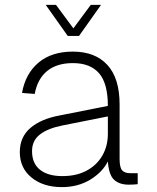

<svg xmlns="http://www.w3.org/2000/svg" viewBox="-20 -753 640 785"><path d="M233 12Q157 12 109 -27Q61 -66 61 -131Q61 -193 104.5 -230Q148 -267 224 -281L421 -320Q421 -412 385 -453.5Q349 -495 278 -495Q212 -495 172.5 -462.5Q133 -430 122 -369L70 -373Q84 -452 137.5 -497Q191 -542 278 -542Q369 -542 419 -487.5Q469 -433 469 -326V-103Q469 -68 479.5 -56.5Q490 -45 512 -45H543V0Q538 1 526.5 1.5Q515 2 506 2Q469 2 447 -17.5Q425 -37 421 -93Q399 -49 349 -18.5Q299 12 233 12ZM235 -33Q293 -33 334.5 -55.5Q376 -78 398.5 -117Q421 -156 421 -206V-277L235 -240Q175 -228 143 -203Q111 -178 111 -135Q111 -85 143.5 -59Q176 -33 235 -33ZM167 -733H209L280 -637L351 -733H393L303 -606H257Z"/></svg>

Font: Geist Mono ExtraLight
Style: Regular
Weight: 200
Monospace: yes
Designer: Basement.studio, Andrés Briganti, Mateo Zaragoza
Foundry: Basement.studio, Vercel, Andrés Briganti, Guido Ferreyra, Mateo Zaragoza
Version: Version 1.500; ttfautohint (v1.8.4.7-5d5b)